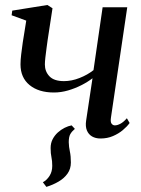

<svg xmlns="http://www.w3.org/2000/svg" viewBox="-20 -543 564 768"><path d="M266.5 -41.5 279.5 -27.5Q267.5 -17.5 261.2 -6.5Q255 4.5 255 26Q255.5 44.5 259.5 63Q263.5 81.5 263.5 107Q263.5 132.5 250.2 151.2Q237 170 214.5 183.2Q192 196.5 165.5 204.5L151.5 186Q167.5 177.5 178.2 160.5Q189 143.5 189 120.5Q189 100.5 185.8 86Q182.5 71.5 182.5 49Q182.5 29.5 190.5 14Q198.5 -1.5 211.2 -13Q224 -24.5 238.5 -31.8Q253 -39 266.5 -41.5ZM190 -510 170.5 -382.5Q169 -370.5 166.2 -351Q163.5 -331.5 161.5 -313.5Q159.5 -295.5 159.5 -285Q159.5 -257 177.8 -237.8Q196 -218.5 236 -218.5Q266.5 -218.5 298.2 -231Q330 -243.5 354 -262.5L390.5 -514H489L424 -74Q421 -55.5 426.2 -48.5Q431.5 -41.5 439.5 -41.5Q449 -41.5 461.2 -47.8Q473.5 -54 487.5 -70L498.5 -51Q488 -36.5 471.2 -22.5Q454.5 -8.5 432 1.2Q409.5 11 382 11Q362.5 11 348.2 2.8Q334 -5.5 327.5 -21.5Q321 -37.5 324.5 -60.5L350 -230Q331.5 -215.5 306 -202.5Q280.5 -189.5 252.2 -181.2Q224 -173 195.5 -173Q134.5 -173 98.2 -202.8Q62 -232.5 62 -285.5Q62 -302.5 64.8 -326Q67.5 -349.5 71 -373Q74.5 -396.5 77.5 -413.5L85 -460.5L26.5 -482L29 -500.5L169.5 -523Z"/></svg>

Font: Merriweather 120pt
Style: Italic
Weight: 400
Italic angle: -7.8°
Version: Version 2.101